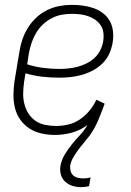

<svg xmlns="http://www.w3.org/2000/svg" viewBox="-20 -548 540 791"><path d="M313 223Q295 223 278 217.5Q261 212 248.5 200.5Q236 189 231 172Q226 155 229 136Q233 112 246 90Q259 68 275.5 47.5Q292 27 310 8Q328 -11 340 -33Q311 -11 276 -1.5Q241 8 207 8Q179 8 151.5 2Q124 -4 101.5 -18.5Q79 -33 63.5 -55Q48 -77 41.5 -103.5Q35 -130 35.5 -158.5Q36 -187 40 -215L60 -335Q64 -361 72.5 -386Q81 -411 95 -433.5Q109 -456 129 -475Q149 -494 173.5 -506Q198 -518 224 -523Q250 -528 275 -528Q298 -528 321 -525Q344 -522 365.5 -514.5Q387 -507 404.5 -493.5Q422 -480 432.5 -461Q443 -442 445.5 -418.5Q448 -395 444 -372Q440 -349 430 -326.5Q420 -304 402 -286.5Q384 -269 362 -257.5Q340 -246 317 -239.5Q294 -233 270.5 -230.5Q247 -228 225 -228Q189 -228 154 -232Q119 -236 85 -246L79 -209Q76 -187 75.5 -164Q75 -141 80.5 -119.5Q86 -98 97.5 -80Q109 -62 126.5 -50Q144 -38 166 -33.5Q188 -29 211 -29Q236 -29 261.5 -35Q287 -41 309 -56Q331 -71 348.5 -92Q366 -113 377 -137L411 -121L410 -118L409 -115Q403 -99 396.5 -82Q390 -65 383 -49Q376 -33 367 -17Q358 -1 347 13.5Q336 28 324 42Q312 56 301 71Q290 86 281 102Q272 118 269 135Q268 146 271 157Q274 168 282 175Q290 182 301 184.5Q312 187 323 187Q331 187 338.5 186Q346 185 353 183L347 219Q339 221 330.5 222Q322 223 313 223ZM225 -264Q243 -264 262 -266Q281 -268 300 -273Q319 -278 337 -287Q355 -296 369.5 -309.5Q384 -323 393 -341Q402 -359 405 -377Q408 -395 406 -412.5Q404 -430 395 -443.5Q386 -457 372.5 -466.5Q359 -476 343 -481.5Q327 -487 310 -489Q293 -491 275 -491Q254 -491 233 -487Q212 -483 192 -472.5Q172 -462 155.5 -446Q139 -430 128 -411Q117 -392 110 -371Q103 -350 99 -329L92 -283Q123 -273 156.5 -268.5Q190 -264 225 -264Z"/></svg>

Font: Iosevka Extralight
Style: Italic
Weight: 200
Italic angle: -9°
Monospace: yes
Designer: Belleve Invis
Foundry: Belleve Invis
Version: Version 32.5.0; ttfautohint (v1.8.4)